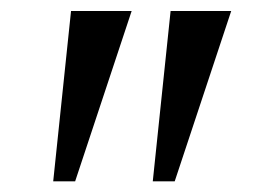

<svg xmlns="http://www.w3.org/2000/svg" viewBox="-20 -842 510 350"><path d="M220 -822 117 -511.5H77L109.5 -822ZM401.5 -822 298.5 -511.5H258.5L291 -822Z"/></svg>

Font: Merriweather 28pt Light
Style: Regular
Weight: 300
Version: Version 2.100